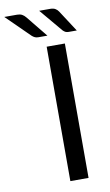

<svg xmlns="http://www.w3.org/2000/svg" viewBox="-199 -958 578 1008"><g transform="rotate(-10 90.0 -454.5)"><path d="M188.5 0H91.5V-716.5H188.5ZM144.5 -909Q160.5 -909 170.8 -903.2Q181 -897.5 188 -887L262 -773H219Q209 -773 202.2 -776.2Q195.5 -779.5 188.5 -786.5L85.5 -909ZM-32.5 -909Q-16.5 -909 -6 -903.2Q4.5 -897.5 13 -887L105.5 -773H57.5Q47.5 -773 39.8 -776.2Q32 -779.5 24 -786.5L-100.5 -909Z"/></g></svg>

Font: Lato 2
Style: Regular
Weight: 400
Designer: Lukasz Dziedzic with Adam Twardoch and Botio Nikoltchev
Foundry: tyPoland Lukasz Dziedzic
Version: Version 2.015; 2015-08-06; http://www.latofonts.com/